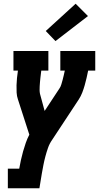

<svg xmlns="http://www.w3.org/2000/svg" viewBox="-20 -803 540 1028"><path d="M22 205V100H83Q87 77 92 54Q97 31 103.5 8Q110 -15 118 -38Q126 -61 137 -82L76 -271Q70 -288 69 -307.5Q68 -327 68.5 -346.5Q69 -366 71 -385.5Q73 -405 76 -425H52V-530H239V-425H201Q200 -415 198.5 -404.5Q197 -394 196 -383.5Q195 -373 194 -362.5Q193 -352 192.5 -341.5Q192 -331 192 -321Q192 -311 194 -301L219 -209L298 -329Q305 -339 308.5 -351.5Q312 -364 315.5 -376Q319 -388 321.5 -400.5Q324 -413 327 -425H303V-530H490V-425H452Q448 -405 443.5 -385.5Q439 -366 433.5 -346.5Q428 -327 420.5 -307.5Q413 -288 402 -271L259 -54Q245 -34 237 -11Q229 12 223 34.5Q217 57 212.5 80Q208 103 204 126L191 205ZM277 -583 225 -637 385 -783 451 -717Z"/></svg>

Font: Iosevka Curly Slab XBdObl
Style: Regular
Weight: 800
Italic angle: -9°
Monospace: yes
Designer: Belleve Invis
Foundry: Belleve Invis
Version: Version 11.1.0; ttfautohint (v1.8.3)